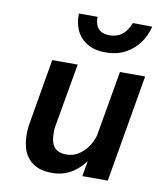

<svg xmlns="http://www.w3.org/2000/svg" viewBox="-78 -737 686 810"><g transform="rotate(10 264.5 -332.0)"><path d="M328 0H437L516 -460H408ZM178 -180 227 -460H118L68 -168Q62 -118 73 -77.5Q84 -37 115.5 -14Q147 9 199 9Q251 9 290 -18Q329 -45 353.5 -88.5Q378 -132 387 -182L359 -179Q352 -153 335.5 -129.5Q319 -106 295 -91.5Q271 -77 240 -78Q211 -80 197 -94Q183 -108 179.5 -130.5Q176 -153 178 -180ZM195 -673Q193 -634 207.5 -602Q222 -570 253.5 -550.5Q285 -531 333 -531Q382 -531 418 -550.5Q454 -570 477 -602Q500 -634 509 -672L426 -673Q420 -657 409 -641Q398 -625 380 -615Q362 -605 337 -605Q312 -605 298 -615Q284 -625 279 -641Q274 -657 275 -673Z"/></g></svg>

Font: Jost Medium
Style: Italic
Weight: 500
Italic angle: -5°
Version: Version 3.710